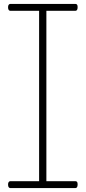

<svg xmlns="http://www.w3.org/2000/svg" viewBox="-20 -957 436 977"><path d="M32 0Q28 0 24.5 -4Q21 -8 21 -18Q21 -27 24.5 -31Q28 -35 32 -35H179V-902H32Q28 -902 24.5 -906Q21 -910 21 -920Q21 -929 24.5 -933Q28 -937 32 -937H364Q369 -937 372 -933.5Q375 -930 375 -921Q375 -911 372 -906.5Q369 -902 364 -902H216V-35H364Q369 -35 372 -31.5Q375 -28 375 -19Q375 -9 372 -4.5Q369 0 364 0Z"/></svg>

Font: Playwrite US Modern Thin
Style: Regular
Weight: 250
Designer: Veronika Burian, José Scaglione
Foundry: TypeTogether
Version: Version 1.003